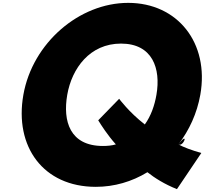

<svg xmlns="http://www.w3.org/2000/svg" viewBox="-20 -1281 1428 1339"><path d="M1384 -214C1314 -234 1261 -254 1224 -274C1300 -373 1261 -254 1224 -274C1300 -373 1261 -254 1224 -274C1300 -373 1354 -491 1377 -620C1441 -982 1218 -1261 874 -1261C533 -1261 207 -982 143 -620C79 -258 282 22 648 22C777 22 900 -14 1008 -80C1057 -41 1128 4 1214 38ZM449 -620C481 -804 606 -977 824 -977C1043 -977 1103 -804 1071 -620C1058 -545 1033 -473 990 -413C879 -499 811 -592 811 -592L665 -442C686 -408 729 -340 788 -274C760 -266 730 -263 698 -263C467 -263 417 -436 449 -620Z"/></svg>

Font: Hussar Dziwak
Style: Kur
Weight: 400
Version: Version 1.022